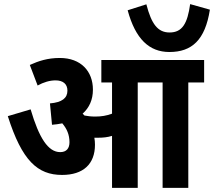

<svg xmlns="http://www.w3.org/2000/svg" viewBox="-20 -914 1041 934"><path d="M1001 -867 905 -894C892 -800 867 -756 805 -756C748 -756 717 -796 692 -893L601 -864C639 -724 706 -661 804 -661C913 -661 978 -719 1001 -867ZM442 -210C442 -222 441 -233 439 -244C445 -244 450 -244 456 -244C480 -244 503 -246 525 -253V0H650V-513H771V0H896V-513H973V-622H473V-513H525V-361C498 -351 473 -347 443 -347C423 -347 407 -349 391 -352C388 -355 385 -358 382 -361C414 -390 432 -428 432 -478C432 -567 374 -632 271 -632C211 -632 167 -617 125 -598L163 -498C192 -514 222 -523 250 -523C286 -523 308 -506 308 -473C308 -437 282 -416 223 -411L233 -307C250 -308 267 -311 283 -314C305 -288 318 -259 318 -222C318 -192 303 -174 273 -174C214 -174 170 -243 129 -382L18 -349C87 -132 163 -63 282 -63C385 -63 442 -116 442 -210Z"/></svg>

Font: Noto Sans Devanagari Condensed
Style: Bold
Weight: 700
Width: 3
Designer: Jelle Bosma - Monotype Design Team
Foundry: Monotype Imaging Inc.
Version: Version 2.004